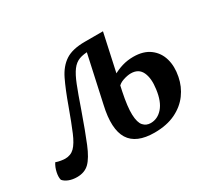

<svg xmlns="http://www.w3.org/2000/svg" viewBox="-115 -619 859 789"><g transform="rotate(-30 314.5 -224.5)"><path d="M418 9Q375 9 345.5 -3.5Q316 -16 300.5 -41Q285 -66 283 -104.5Q281 -143 293 -195L344 -428L356 -417Q325 -417 305 -409.5Q285 -402 270 -382Q255 -362 240 -324Q225 -286 204 -225Q173 -137 152 -86Q131 -35 109 -13.5Q87 8 51 8Q30 8 13 1.5Q-4 -5 -13 -16Q-17 -30 -12.5 -51.5Q-8 -73 3 -90Q14 -86 26.5 -84Q39 -82 46 -82Q73 -82 90.5 -99.5Q108 -117 124.5 -156Q141 -195 165 -261Q189 -328 210 -371.5Q231 -415 264 -436.5Q297 -458 356 -458H442L387 -205Q373 -138 374.5 -100.5Q376 -63 389.5 -48Q403 -33 424 -33Q457 -33 481 -60.5Q505 -88 512 -142Q519 -191 505 -221Q491 -251 454 -251Q439 -251 418.5 -244.5Q398 -238 386 -223L395 -276Q419 -290 444 -297.5Q469 -305 497 -305Q545 -305 575 -282.5Q605 -260 615.5 -223Q626 -186 617 -141Q609 -99 584 -65Q559 -31 517.5 -11Q476 9 418 9Z"/></g></svg>

Font: Vollkorn
Style: Italic
Weight: 400
Italic angle: -11°
Designer: Friedrich Althausen
Foundry: Friedrich Althausen
Version: Version 5.001